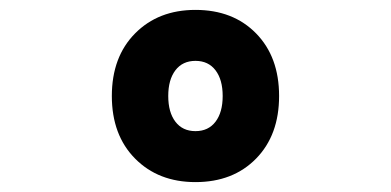

<svg xmlns="http://www.w3.org/2000/svg" viewBox="-20 -838 790 388"><path d="M375 -470Q300 -470 253 -517.5Q206 -565 206 -644Q206 -723 253 -770.5Q300 -818 375 -818Q451 -818 497.5 -770.5Q544 -723 544 -644Q544 -565 497.5 -517.5Q451 -470 375 -470ZM375 -573Q401 -573 415.5 -592Q430 -611 430 -644Q430 -677 415.5 -696Q401 -715 375 -715Q349 -715 334.5 -696Q320 -677 320 -644Q320 -611 334.5 -592Q349 -573 375 -573Z"/></svg>

Font: Martian Mono SemiExpanded SemiExpanded
Style: Bold
Weight: 700
Width: 6
Monospace: yes
Version: Version 1.000